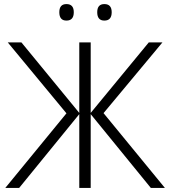

<svg xmlns="http://www.w3.org/2000/svg" viewBox="-20 -922 835 942"><path d="M306 -366 18 -714H85L369 -368V-714H425V-368L710 -714H777L488 -367L789 0H720L425 -362V0H369V-362L74 0H6ZM271 -862Q271 -902 306 -902Q342 -902 342 -862Q342 -821 306 -821Q271 -821 271 -862ZM457 -862Q457 -902 492 -902Q528 -902 528 -862Q528 -821 492 -821Q457 -821 457 -862Z"/></svg>

Font: Noto Sans Light
Style: Regular
Weight: 300
Designer: Monotype Design Team
Foundry: Monotype Imaging Inc.
Version: Version 2.007